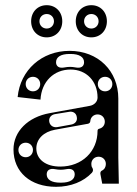

<svg xmlns="http://www.w3.org/2000/svg" viewBox="-20 -708 528 740"><path d="M196 12C253 12 302 -8 334 -42C339 -47 340 -55 336 -61C333 -65 332 -70 332 -76C332 -92 344 -104 360 -104C376 -104 388 -92 388 -76C388 -65 383 -55 372 -50C368 -48 366 -43 367 -37L374 0H438L436 -100V-328C436 -435 358 -512 248 -512C141 -512 58 -438 48 -334L136 -324C140 -394 188 -440 252 -440C313 -440 356 -395 356 -332C356 -316 343 -303 326 -300L172 -272C87 -257 32 -201 32 -132C32 -45 97 12 196 12ZM212 -66C156 -66 120 -94 120 -136C120 -172 148 -200 192 -208L319 -231C324 -232 328 -236 328 -241C329 -256 341 -267 356 -267C372 -267 384 -255 384 -239C384 -225 375 -215 363 -212C358 -211 356 -208 356 -204C356 -124 296 -66 212 -66ZM79 -102C63 -102 51 -114 51 -130C51 -146 63 -158 79 -158C95 -158 107 -146 107 -130C107 -114 95 -102 79 -102ZM268 -36C268 -16 250 -4 216 -4H212C178 -4 160 -16 160 -36C160 -52 172 -60 192 -56C208 -53 220 -53 236 -56C256 -60 268 -52 268 -36ZM107 -356C91 -356 79 -368 79 -384C79 -400 91 -412 107 -412C123 -412 135 -400 135 -384C135 -368 123 -356 107 -356ZM196 -468C196 -488 214 -500 248 -500H252C286 -500 304 -488 304 -468C304 -452 292 -444 272 -448C256 -451 244 -451 228 -448C208 -444 196 -452 196 -468ZM385 -356C369 -356 357 -368 357 -384C357 -400 369 -412 385 -412C401 -412 413 -400 413 -384C413 -368 401 -356 385 -356ZM170 -238C167 -253 176 -265 191 -268L246 -277C261 -280 274 -272 276 -257C279 -242 270 -231 255 -228L200 -218C185 -216 173 -224 170 -238ZM332 -564C367 -564 392 -590 392 -626C392 -662 367 -688 332 -688C297 -688 272 -662 272 -626C272 -590 297 -564 332 -564ZM160 -564C195 -564 220 -590 220 -626C220 -662 195 -688 160 -688C125 -688 100 -662 100 -626C100 -590 125 -564 160 -564ZM160 -598C144 -598 132 -610 132 -626C132 -642 144 -654 160 -654C176 -654 188 -642 188 -626C188 -610 176 -598 160 -598ZM332 -598C316 -598 304 -610 304 -626C304 -642 316 -654 332 -654C348 -654 360 -642 360 -626C360 -610 348 -598 332 -598Z"/></svg>

Font: Apfel Grotezk Brukt
Style: Regular
Weight: 300
Designer: Luigi Gorlero
Foundry: © 2023, Luigi Gorlero & Collletttivo
Version: Version 2.000;Glyphs 3.2 (3217)